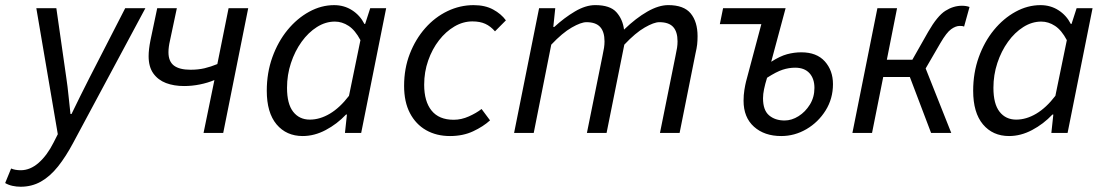

<svg xmlns="http://www.w3.org/2000/svg" viewBox="-82 -518 4309 748"><path d="M-1.7 209.5Q-18 209.5 -33.7 206Q-49.4 202.5 -61.9 195.1L-38.7 138.5Q-22.9 145.2 -1.2 145.2Q35.7 145.2 68.7 116.2Q101.7 87.1 126.7 37.4L143.2 4.8L59.5 -486.1H137.5L176.5 -213.8Q181.4 -181.3 185.1 -143.9Q188.8 -106.5 192.6 -73.8H196.6Q213.1 -107.7 231.1 -144.3Q249.2 -180.9 266 -213.8L405.8 -486.1H484.4L204.2 36.4Q174.7 92.1 143.8 130.8Q112.9 169.5 77.3 189.5Q41.8 209.5 -1.7 209.5Z M711 0 753.3 -206.1Q727.3 -195.2 696.7 -189Q666.2 -182.8 635.1 -182.8Q595.7 -182.8 564.7 -194.5Q533.7 -206.3 515.3 -232Q497 -257.7 497 -299.1Q497 -325.4 504.3 -361.6L530.5 -486.1H607L580.1 -359.4Q577.2 -347.1 575.8 -336.1Q574.3 -325 574.3 -314.6Q574.3 -278.6 595.8 -262.4Q617.4 -246.3 659.9 -246.3Q690.2 -246.3 714.9 -252.1Q739.6 -258 764.7 -268.4L808.5 -486.1H885L787.6 0Z M1097.3 12Q1033.6 12 995.4 -33.5Q957.3 -79.1 957.3 -164.3Q957.3 -234.5 979.1 -295.1Q1000.9 -355.7 1038.1 -401.1Q1075.3 -446.4 1122.4 -472.2Q1169.5 -498 1219.7 -498Q1258.8 -498 1289.7 -478.1Q1320.6 -458.3 1337.7 -424.7H1340.5L1360.3 -486H1422.4L1325.1 0H1261.9L1269.6 -71.9H1266.2Q1231.1 -34.7 1186.9 -11.4Q1142.7 12 1097.3 12ZM1125 -52Q1164 -52 1202.9 -75Q1241.8 -98 1277.6 -144.7L1322.2 -361.6Q1301.6 -400.5 1276.1 -417.2Q1250.6 -433.9 1222.6 -433.9Q1186.2 -433.9 1152.7 -412.7Q1119.1 -391.5 1093 -355.2Q1066.8 -318.8 1051.5 -272.5Q1036.2 -226.3 1036.2 -175.8Q1036.2 -113.3 1060.1 -82.7Q1084.1 -52 1125 -52Z M1671.1 12Q1618.3 12 1578 -10.9Q1537.8 -33.8 1515 -77.4Q1492.3 -120.9 1492.3 -183.4Q1492.3 -251.3 1514.6 -308.5Q1536.9 -365.7 1574.6 -408.4Q1612.3 -451.1 1661.2 -474.6Q1710.1 -498 1762.8 -498Q1807.9 -498 1839.2 -480.9Q1870.6 -463.9 1888.9 -438.7L1846.4 -395.9Q1829.3 -415.6 1808.7 -425.1Q1788.2 -434.6 1758.4 -434.6Q1721.9 -434.6 1688.3 -414.8Q1654.8 -395.1 1628.3 -361Q1601.8 -326.9 1586.2 -282.3Q1570.5 -237.8 1570.5 -188.1Q1570.5 -122.7 1599.4 -87.1Q1628.3 -51.4 1685.4 -51.4Q1715.5 -51.4 1744.6 -64.5Q1773.8 -77.5 1794.1 -93.4L1827.1 -49.1Q1800.7 -25 1761.2 -6.5Q1721.8 12 1671.1 12Z M1920.8 0 2018.2 -486.1H2081.2L2073.6 -413.2H2077.6Q2116.4 -448.9 2158 -473.5Q2199.6 -498.1 2236.9 -498.1Q2294.7 -498.1 2319.4 -470.5Q2344.1 -443 2349.1 -402.7Q2395.7 -447.6 2439.9 -472.8Q2484.1 -498.1 2521.4 -498.1Q2582.2 -498.1 2608.9 -465.6Q2635.6 -433.1 2635.6 -376.9Q2635.6 -359.7 2634 -344.8Q2632.3 -329.9 2627.6 -310L2565.6 0H2489.1L2549.6 -300.1Q2553.9 -319.8 2555.7 -331.9Q2557.6 -344 2557.6 -356.8Q2557.6 -394.2 2540.6 -412.9Q2523.6 -431.6 2486.5 -431.6Q2465.8 -431.6 2429.7 -410.8Q2393.6 -390.1 2350.2 -344L2281.1 0H2204.5L2265.1 -300.1Q2269.3 -319.8 2271.2 -331.9Q2273.1 -344 2273.1 -356.8Q2273.1 -394.2 2256.1 -412.9Q2239.1 -431.6 2202.7 -431.6Q2181.7 -431.6 2145.4 -410.8Q2109.1 -390.1 2065.6 -344L1997.3 0Z M2961.6 12Q2895.8 12 2855.3 -24.4Q2814.8 -60.8 2814.8 -125.6Q2814.8 -147.8 2818 -167.7Q2821.3 -187.7 2824.3 -199.7L2884.1 -424H2722.4L2735 -486.1H2978.6L2922.5 -277.4Q2956.8 -299.3 2984.4 -306.8Q3012 -314.2 3039.7 -314.2Q3099.7 -314.2 3131.4 -278.8Q3163.1 -243.4 3163.1 -190.3Q3163.1 -133.5 3134.4 -87.6Q3105.7 -41.7 3059.7 -14.8Q3013.7 12 2961.6 12ZM2974.6 -48.6Q3002.3 -48.6 3029 -65.4Q3055.6 -82.1 3073.3 -110.8Q3090.9 -139.4 3090.9 -175.5Q3090.9 -211.7 3071.5 -233Q3052 -254.3 3015.7 -254.3Q2991.4 -254.3 2967 -246.4Q2942.7 -238.5 2906.4 -215.1Q2898.5 -189.9 2894.6 -170.5Q2890.6 -151.1 2890.6 -135.2Q2890.6 -88.6 2914.2 -68.6Q2937.8 -48.6 2974.6 -48.6Z M3238.8 0 3336.2 -486.1H3412.8L3373 -285.3H3472.4L3534.1 -394.1Q3569.8 -456.1 3601 -475.8Q3632.1 -495.6 3665.6 -495.6Q3682.3 -495.6 3695.1 -490.8L3673.9 -414.3Q3669.9 -416.3 3666.1 -416.6Q3662.4 -417 3656.9 -417Q3641.1 -417 3623.3 -404.1Q3605.5 -391.3 3581.6 -350.2L3524.2 -251.3L3624 0H3545.4L3462.6 -218.1H3358.9L3315.3 0Z M3849.3 12Q3785.6 12 3747.4 -33.5Q3709.3 -79.1 3709.3 -164.3Q3709.3 -234.5 3731.1 -295.1Q3752.9 -355.7 3790.1 -401.1Q3827.3 -446.4 3874.4 -472.2Q3921.5 -498 3971.7 -498Q4010.8 -498 4041.7 -478.1Q4072.6 -458.3 4089.7 -424.7H4092.5L4112.3 -486H4174.4L4077.1 0H4013.9L4021.6 -71.9H4018.2Q3983.1 -34.7 3938.9 -11.4Q3894.7 12 3849.3 12ZM3877 -52Q3916 -52 3954.9 -75Q3993.8 -98 4029.6 -144.7L4074.2 -361.6Q4053.6 -400.5 4028.1 -417.2Q4002.6 -433.9 3974.6 -433.9Q3938.2 -433.9 3904.7 -412.7Q3871.1 -391.5 3845 -355.2Q3818.8 -318.8 3803.5 -272.5Q3788.2 -226.3 3788.2 -175.8Q3788.2 -113.3 3812.1 -82.7Q3836.1 -52 3877 -52Z"/></svg>

Font: Source Sans 3
Style: Italic
Weight: 200
Italic angle: -11°
Designer: Paul D. Hunt
Foundry: Adobe
Version: Version 3.046;hotconv 1.0.118;makeotfexe 2.5.65603